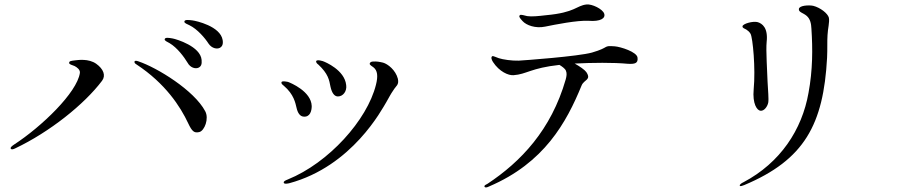

<svg xmlns="http://www.w3.org/2000/svg" viewBox="-20 -793 4040 858"><path d="M436 -432C454 -456 442 -485 410 -508C376 -532 329 -525 313 -523C297 -521 289 -520 289 -512C289 -505 301 -503 313 -498C323 -493 339 -482 337 -467C324 -379 166 -227 43 -147C34 -141 25 -134 28 -129C31 -123 40 -126 48 -130C202 -203 357 -327 436 -432ZM598 -519C589 -522 582 -523 581 -517C580 -512 585 -508 590 -505C719 -420 786 -317 821 -242C838 -206 848 -197 871 -203C894 -209 915 -263 897 -296C848 -389 682 -491 598 -519ZM738 -600C772 -580 803 -538 818 -513C831 -489 854 -485 866 -490C878 -495 883 -505 881 -525C876 -586 768 -618 752 -621C735 -624 718 -627 716 -618C714 -611 728 -606 738 -600ZM839 -702C823 -704 805 -706 804 -697C802 -690 817 -685 827 -680C862 -663 896 -623 912 -598C927 -576 950 -573 962 -579C973 -585 978 -595 975 -614C965 -676 856 -700 839 -702Z M1402 -505C1447 -463 1451 -436 1457 -405C1463 -378 1474 -362 1490 -362C1513 -362 1531 -385 1527 -413C1520 -480 1434 -516 1422 -520C1404 -525 1396 -525 1393 -520C1391 -513 1400 -506 1402 -505ZM1758 -441C1748 -480 1713 -507 1692 -513C1675 -517 1663 -519 1649 -518C1645 -518 1634 -518 1632 -508C1632 -503 1642 -497 1649 -492C1667 -478 1670 -453 1660 -414C1621 -257 1449 -65 1266 9C1253 14 1247 18 1248 23C1249 29 1257 29 1272 26C1555 -50 1688 -307 1706 -336C1724 -367 1723 -368 1738 -390C1750 -410 1764 -413 1758 -441ZM1305 -312C1310 -289 1320 -274 1335 -272C1366 -268 1373 -298 1373 -319C1371 -385 1278 -423 1267 -427C1255 -429 1241 -432 1238 -426C1236 -421 1240 -416 1248 -410C1294 -371 1300 -332 1305 -312Z M2416 -674C2460 -683 2560 -703 2611 -700C2663 -696 2687 -711 2680 -732C2673 -753 2625 -776 2601 -773C2555 -768 2552 -737 2420 -725C2386 -721 2356 -718 2336 -721C2325 -723 2307 -730 2303 -725C2298 -720 2301 -714 2315 -699C2332 -680 2373 -665 2416 -674ZM2159 28C2152 32 2143 35 2145 41C2148 47 2156 45 2166 40C2412 -65 2511 -245 2579 -411C2590 -438 2624 -435 2600 -471C2593 -481 2570 -497 2548 -509C2626 -513 2722 -514 2785 -508C2817 -506 2832 -510 2829 -535C2827 -561 2753 -584 2727 -586C2672 -590 2708 -582 2625 -558C2564 -541 2320 -523 2298 -522C2267 -521 2227 -527 2209 -533C2199 -536 2184 -544 2180 -542C2172 -537 2178 -524 2183 -516C2211 -473 2252 -455 2275 -457C2333 -461 2352 -489 2480 -503C2490 -497 2505 -487 2509 -477C2514 -465 2512 -453 2508 -438C2443 -212 2307 -70 2159 28Z M3379 -298C3395 -297 3409 -316 3413 -334C3416 -351 3412 -387 3410 -429C3409 -471 3402 -568 3406 -606C3413 -669 3386 -688 3366 -694C3346 -700 3298 -687 3298 -675C3298 -667 3307 -666 3315 -661C3322 -656 3328 -652 3334 -642C3344 -624 3357 -487 3348 -394C3342 -329 3363 -299 3379 -298ZM3676 -535C3678 -575 3676 -608 3678 -636C3679 -664 3688 -694 3684 -714C3679 -733 3646 -759 3614 -767C3595 -771 3552 -769 3550 -753C3548 -738 3569 -736 3585 -722C3601 -708 3605 -687 3606 -665C3612 -575 3612 -480 3593 -378C3564 -213 3467 -66 3303 21C3294 25 3284 32 3286 37C3288 41 3298 37 3306 34C3575 -79 3660 -237 3676 -535Z"/></svg>

Font: Shippori Mincho
Style: Regular
Weight: 400
Designer: Bonji Tadano  Ryoko NISHIZUKA  (kana & ideographs); Frank Grießhammer (Latin, Greek & Cyrillic); Wenlong ZHANG  (bopomof
Foundry: Adobe Systems Incorporated
Version: Version 1.003;PS 1.001;hotconv 16.6.54;makeotf.lib2.5.65590